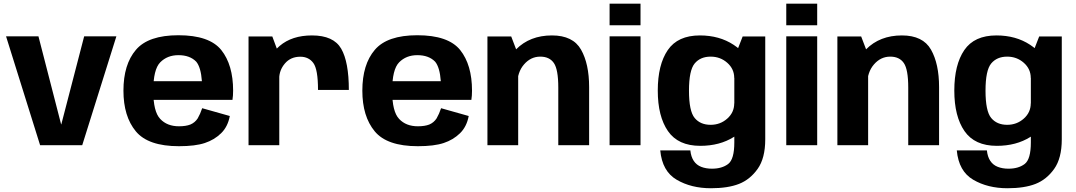

<svg xmlns="http://www.w3.org/2000/svg" viewBox="-20 -791 5863 1046"><path d="M198.5 0H428L614 -593H438.5L314 -113.5H313L189.5 -593H13Z M955 5.5V-103Q890.5 -103 853 -143Q815 -182.5 815 -296.5Q815 -413 853 -451.5Q891.5 -490.5 952 -490.5Q1014.5 -490.5 1049 -455Q1074.5 -424.5 1080 -348.5H799.5V-247H1246.5Q1250 -269.5 1250 -297Q1250 -437.5 1185.5 -518.5Q1120.5 -599 952 -599Q788 -599 720.5 -519.5Q652.5 -440 652.5 -297Q652.5 -157 720 -75.5Q787 5.5 955 5.5ZM955 -103V5.5Q1044 5.5 1096 -12Q1147.5 -29 1184.5 -65Q1221 -100.5 1232 -159L1081.5 -201.5Q1071 -170 1057 -146Q1042 -123 1017 -112.5Q992.5 -103 955 -103Z M1712.5 -301H1880.5Q1880.5 -453.5 1838.8 -525.8Q1797 -598 1679.5 -598Q1570.5 -598 1503.5 -540.8Q1436.5 -483.5 1436.5 -399.5L1501 -361.5Q1501 -408.5 1532.2 -445.2Q1563.5 -482 1616 -482Q1662 -482 1687.2 -447.5Q1712.5 -413 1712.5 -301ZM1334 0H1501.5V-490L1463.5 -592.5H1334Z M2256.5 5.5V-103Q2192 -103 2154.5 -143Q2116.5 -182.5 2116.5 -296.5Q2116.5 -413 2154.5 -451.5Q2193 -490.5 2253.5 -490.5Q2316 -490.5 2350.5 -455Q2376 -424.5 2381.5 -348.5H2101V-247H2548Q2551.5 -269.5 2551.5 -297Q2551.5 -437.5 2487 -518.5Q2422 -599 2253.5 -599Q2089.5 -599 2022 -519.5Q1954 -440 1954 -297Q1954 -157 2021.5 -75.5Q2088.5 5.5 2256.5 5.5ZM2256.5 -103V5.5Q2345.5 5.5 2397.5 -12Q2449 -29 2486 -65Q2522.5 -100.5 2533.5 -159L2383 -201.5Q2372.5 -170 2358.5 -146Q2343.5 -123 2318.5 -112.5Q2294 -103 2256.5 -103Z M2635.5 0H2803V-493L2765 -592.5H2635.5ZM3021.5 0H3189.5V-316.5Q3189.5 -443 3145.5 -520.5Q3101.5 -598 2987 -598Q2866.5 -598 2791.2 -521.8Q2716 -445.5 2716 -367L2798 -329.5Q2798 -397.5 2834.8 -440Q2871.5 -482.5 2923.5 -482.5Q2973.5 -482.5 2997.5 -447.5Q3021.5 -412.5 3021.5 -314Z M3301 0H3469.5V-593H3301ZM3301 -771V-653.5H3469.5V-771Z M3853 234.5Q3945.5 234.5 4005.8 211Q4066 187.5 4107.5 129.2Q4149 71 4149 -32V-592.5H4026L3980.5 -476V-15Q3980.5 77 3946.8 102.5Q3913 128 3858.5 128Q3826 128 3800.2 118Q3774.5 108 3759.5 85.5Q3744.5 63 3741 28.5H3577Q3587.5 142 3666.5 188.2Q3745.5 234.5 3853 234.5ZM3795 3.5Q3901 3.5 3978 -45Q4055 -93.5 4055 -154L3980 -228Q3980 -178.5 3942 -144.8Q3904 -111 3851.5 -111Q3795.5 -111 3764.5 -148.2Q3733.5 -185.5 3733.5 -297Q3733.5 -408 3764.5 -445.2Q3795.5 -482.5 3851.5 -482.5Q3904 -482.5 3942 -449Q3980 -415.5 3980 -366.5L4054.5 -435.5Q4054.5 -495.5 3976.8 -546.8Q3899 -598 3793 -598Q3672.5 -598 3618 -518.2Q3563.5 -438.5 3563.5 -297.5Q3563.5 -157 3619 -76.8Q3674.5 3.5 3795 3.5Z M4263.5 0H4432V-593H4263.5ZM4263.5 -771V-653.5H4432V-771Z M4542 0H4709.5V-493L4671.5 -592.5H4542ZM4928 0H5096V-316.5Q5096 -443 5052 -520.5Q5008 -598 4893.5 -598Q4773 -598 4697.8 -521.8Q4622.5 -445.5 4622.5 -367L4704.5 -329.5Q4704.5 -397.5 4741.2 -440Q4778 -482.5 4830 -482.5Q4880 -482.5 4904 -447.5Q4928 -412.5 4928 -314Z M5468.5 234.5Q5561 234.5 5621.2 211Q5681.5 187.5 5723 129.2Q5764.5 71 5764.5 -32V-592.5H5641.5L5596 -476V-15Q5596 77 5562.2 102.5Q5528.5 128 5474 128Q5441.5 128 5415.8 118Q5390 108 5375 85.5Q5360 63 5356.5 28.5H5192.5Q5203 142 5282 188.2Q5361 234.5 5468.5 234.5ZM5410.5 3.5Q5516.5 3.5 5593.5 -45Q5670.5 -93.5 5670.5 -154L5595.5 -228Q5595.5 -178.5 5557.5 -144.8Q5519.5 -111 5467 -111Q5411 -111 5380 -148.2Q5349 -185.5 5349 -297Q5349 -408 5380 -445.2Q5411 -482.5 5467 -482.5Q5519.5 -482.5 5557.5 -449Q5595.5 -415.5 5595.5 -366.5L5670 -435.5Q5670 -495.5 5592.2 -546.8Q5514.5 -598 5408.5 -598Q5288 -598 5233.5 -518.2Q5179 -438.5 5179 -297.5Q5179 -157 5234.5 -76.8Q5290 3.5 5410.5 3.5Z"/></svg>

Font: Anybody Thin
Style: Bold
Weight: 700
Version: Version 1.113;gftools[0.9.25]